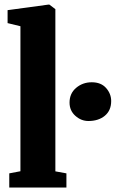

<svg xmlns="http://www.w3.org/2000/svg" viewBox="-20 -840 523 860"><path d="M71.5 -73V-722.5L14 -736.5V-794.5L197.5 -819.5H201L228 -799V-72.5L277.5 -63.5V0H21.5V-63.5ZM376 -298Q343.5 -298 317.5 -321.2Q291.5 -344.5 291.5 -380.5Q291.5 -421.5 321 -446.5Q350.5 -471.5 391 -471.5Q432.5 -471.5 455.2 -445.8Q478 -420 478 -387.5Q478 -345 449.5 -321.5Q421 -298 376 -298Z"/></svg>

Font: Merriweather 24pt SemiCondensed Black
Style: Regular
Weight: 900
Width: 4
Designer: Eben Sorkin
Foundry: Eben Sorkin
Version: Version 2.100